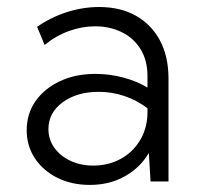

<svg xmlns="http://www.w3.org/2000/svg" viewBox="-20 -518 573 548"><path d="M460.9 0H409.7L404.8 -81.5Q380.4 -39.6 336.4 -14.9Q292.5 9.8 236.3 9.8Q184.6 9.8 143.8 -10.5Q103 -30.8 79.6 -66.2Q56.2 -101.6 56.2 -146.5Q56.2 -193.4 81.5 -229.5Q106.9 -265.6 151.4 -286.4Q195.8 -307.1 252.4 -307.1Q292 -307.1 331.1 -296.9Q370.1 -286.6 400.9 -268.1V-301.3Q400.9 -345.7 381.3 -377.4Q361.8 -409.2 327.9 -426Q293.9 -442.9 251 -442.9Q213.9 -442.9 176.8 -429.4Q139.6 -416 107.4 -389.6L85.9 -441.4Q126 -469.2 171.6 -483.6Q217.3 -498 262.7 -498Q323.7 -498 367.9 -473.1Q412.1 -448.2 436.5 -402.6Q460.9 -356.9 460.9 -293.9ZM246.1 -45.4Q288.6 -45.4 323 -63.7Q357.4 -82 378.4 -115.5Q399.4 -148.9 400.9 -192.4V-209Q370.6 -231.9 335.2 -243.9Q299.8 -255.9 261.7 -255.9Q199.7 -255.9 158.9 -226.1Q118.2 -196.3 118.2 -149.4Q118.2 -120.1 135 -96.4Q151.9 -72.8 180.9 -59.1Q210 -45.4 246.1 -45.4Z"/></svg>

Font: Kumbh Sans Light
Style: Regular
Weight: 300
Version: Version 1.004